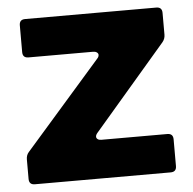

<svg xmlns="http://www.w3.org/2000/svg" viewBox="-45 -612 661 658"><g transform="rotate(-5 285.0 -283.5)"><path d="M49 0Q29 0 29 -20V-87Q29 -102 38 -112L299 -410Q305 -416 305 -423Q305 -428 300 -431.5Q295 -435 287 -435H65Q45 -435 45 -455V-547Q45 -567 65 -567H516Q536 -567 536 -547V-472Q536 -458 527 -447L278 -157Q272 -150 272 -144Q272 -139 276.5 -135.5Q281 -132 289 -132H516Q536 -132 536 -112V-20Q536 0 516 0Z"/></g></svg>

Font: Open Sauce Two Black
Style: Regular
Weight: 900
Designer: Alfredo Marco Pradil
Foundry: Creative Sauce Fz LLC
Version: Version 1.477